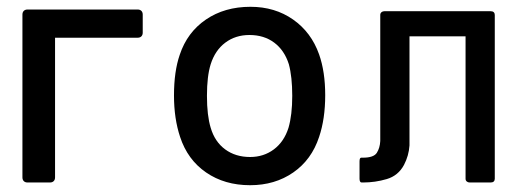

<svg xmlns="http://www.w3.org/2000/svg" viewBox="-20 -537 1530 565"><path d="M142 -426V-15Q142 -8 138 -4Q134 0 127 0H61Q54 0 50 -4Q46 -8 46 -15V-494Q46 -501 50 -505Q54 -509 61 -509H385Q392 -509 396 -505Q400 -501 400 -494V-441Q400 -434 396 -430Q392 -426 385 -426Z M510 -134Q492 -188 492 -256Q492 -327 509 -376Q531 -442 586 -479.5Q641 -517 717 -517Q789 -517 842.5 -479.5Q896 -442 919 -377Q937 -326 937 -257Q937 -187 919 -134Q897 -67 843 -29.5Q789 8 716 8Q641 8 586.5 -29.5Q532 -67 510 -134ZM829 -161Q840 -199 840 -255Q840 -311 830 -348Q817 -389 787 -411.5Q757 -434 714 -434Q673 -434 643 -411.5Q613 -389 600 -348Q589 -313 589 -255Q589 -197 600 -161Q612 -120 642.5 -97.5Q673 -75 716 -75Q756 -75 786 -97.5Q816 -120 829 -161Z M1099 -122V-493Q1099 -498 1102.5 -501Q1106 -504 1111 -504H1424Q1430 -504 1433 -501Q1436 -498 1436 -493V-11Q1436 -6 1433 -3Q1430 0 1424 0H1362Q1357 0 1353.5 -3Q1350 -6 1350 -11V-430H1185V-109Q1183 -79 1169 -52Q1152 -20 1118 -10Q1084 0 1049 0H1044Q1041 0 1039.5 -3Q1038 -6 1038 -11V-62Q1038 -73 1043 -73H1048Q1080 -73 1089 -87.5Q1098 -102 1099 -122Z"/></svg>

Font: Barlow_Medium_SS
Style: Regular
Weight: 500
Designer: Jeremy Tribby
Foundry: Jeremy Tribby
Version: Version 1.101 August 23, 2024